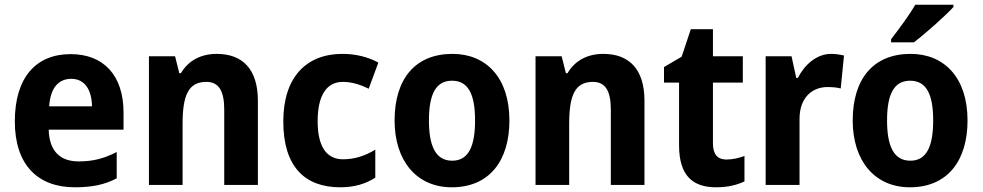

<svg xmlns="http://www.w3.org/2000/svg" viewBox="-20 -786 4176 816"><path d="M280 -556C134 -556 43 -458 43 -270C43 -86 140 10 298 10C374 10 426 -2 476 -28V-140C422 -112 375 -100 314 -100C232 -100 189 -148 187 -235H505V-308C505 -465 421 -556 280 -556ZM283 -451C341 -451 370 -403 371 -334H189C194 -413 229 -451 283 -451Z M901 -557C833 -557 780 -528 749 -475H742L724 -547H613V0H756V-259C756 -380 780 -438 857 -438C911 -438 933 -398 933 -320V0H1076V-358C1076 -493 1010 -557 901 -557Z M1426 10C1487 10 1535 -5 1575 -31V-150C1533 -124 1487 -109 1438 -109C1369 -109 1330 -161 1330 -271C1330 -382 1369 -438 1437 -438C1474 -438 1510 -427 1547 -409L1588 -520C1546 -543 1494 -557 1435 -557C1282 -557 1184 -458 1184 -270C1184 -77 1276 10 1426 10Z M2145 -274C2145 -456 2046 -557 1903 -557C1744 -557 1657 -450 1657 -274C1657 -102 1751 10 1900 10C2060 10 2145 -103 2145 -274ZM1803 -274C1803 -385 1832 -443 1901 -443C1971 -443 1999 -384 1999 -274C1999 -164 1971 -103 1902 -103C1832 -103 1803 -164 1803 -274Z M2544 -557C2476 -557 2423 -528 2392 -475H2385L2367 -547H2256V0H2399V-259C2399 -380 2423 -438 2500 -438C2554 -438 2576 -398 2576 -320V0H2719V-358C2719 -493 2653 -557 2544 -557Z M3067 -108C3030 -108 3010 -130 3010 -176V-435H3137V-547H3010V-662H2916L2877 -545L2802 -501V-435H2866V-169C2866 -36 2927 10 3024 10C3074 10 3112 0 3144 -15V-123C3119 -114 3093 -108 3067 -108Z M3512 -557C3450 -557 3399 -510 3371 -455H3364L3344 -547H3234V0H3378V-278C3377 -374 3435 -416 3496 -416C3521 -416 3539 -414 3553 -410L3567 -550C3551 -554 3530 -557 3512 -557Z M4032 -756V-766H3870C3844 -721 3800 -662 3767 -619V-606H3864C3914 -644 3998 -719 4032 -756ZM4092 -274C4092 -456 3993 -557 3850 -557C3691 -557 3604 -450 3604 -274C3604 -102 3698 10 3847 10C4007 10 4092 -103 4092 -274ZM3750 -274C3750 -385 3779 -443 3848 -443C3918 -443 3946 -384 3946 -274C3946 -164 3918 -103 3849 -103C3779 -103 3750 -164 3750 -274Z"/></svg>

Font: Noto Sans Thai Looped SemiCondensed
Style: Bold
Weight: 700
Width: 4
Designer: Sasikarn Vongin, Ben Mitchell
Foundry: The Fontpad Ltd
Version: Version 1.001